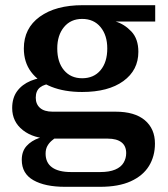

<svg xmlns="http://www.w3.org/2000/svg" viewBox="-20 -533 647 741"><path d="M231 188Q154 188 109 162.5Q64 137 64 84Q64 51 82.5 30.5Q101 10 131 -0.5Q161 -11 194 -12L200 -5Q190 1 179.5 10Q169 19 162.5 31Q156 43 156 60Q156 95 181 113Q206 131 254 131H367Q402 131 424.5 121.5Q447 112 457 95Q467 78 467 58Q467 30 448.5 16Q430 2 396 2H176Q110 2 68.5 -30.5Q27 -63 27 -116Q27 -155 46 -181Q65 -207 98.5 -221Q132 -235 174 -235L180 -210Q152 -209 135 -196Q118 -183 118 -156Q118 -131 134.5 -116.5Q151 -102 183 -102H426Q500 -102 539 -69Q578 -36 578 21Q578 70 555 107.5Q532 145 485 166.5Q438 188 366 188ZM297 -178Q229 -178 178.5 -198Q128 -218 100 -255.5Q72 -293 72 -346Q72 -424 133.5 -468.5Q195 -513 299 -513L426 -450Q460 -440 487 -411.5Q514 -383 514 -333Q514 -262 456 -220Q398 -178 297 -178ZM297 -231Q342 -231 368 -262Q394 -293 394 -346Q394 -397 368 -428.5Q342 -460 297 -460Q253 -460 227 -428.5Q201 -397 201 -346Q201 -293 227 -262Q253 -231 297 -231ZM426 -450 299 -513H579V-450Z"/></svg>

Font: Montagu Slab Medium
Style: Regular
Weight: 500
Version: Version 1.000